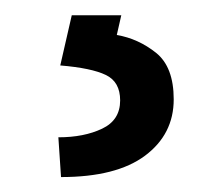

<svg xmlns="http://www.w3.org/2000/svg" viewBox="-20 -20 288 252"><path d="M74.2 0H139.2L133.3 25.9Q161.6 30.8 184.8 49.3Q208 67.9 208 110.4Q208 156.2 170.4 184.3Q132.8 212.4 60.1 212.4L56.6 160.2Q90.3 160.2 114 148.9Q137.7 137.7 137.7 111.8Q137.7 87.4 118.9 78.4Q100.1 69.3 59.1 65.9Z"/></svg>

Font: Vazirmatn UI
Style: Regular
Weight: 400
Designer: Saber Rastikerdar
Foundry: Saber Rastikerdar
Version: Version 33.003